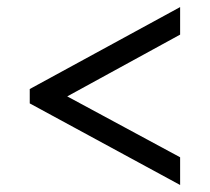

<svg xmlns="http://www.w3.org/2000/svg" viewBox="-20 -632 599 548"><path d="M64.9 -336.9V-377.9L494.1 -611.8V-533.2L171.9 -356.9L494.1 -183.1V-104Z"/></svg>

Font: DroidSerif-Bold
Style: Bold
Weight: 700
Foundry: Ascender Corporation
Version: Version 1.00 build 112